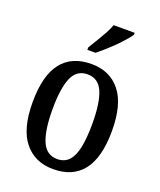

<svg xmlns="http://www.w3.org/2000/svg" viewBox="-143 -855 795 955"><g transform="rotate(20 254.5 -378.0)"><path d="M253 10Q156 10 100 -59Q44 -128 44 -269Q44 -409 97.5 -478Q151 -547 256 -547Q353 -547 408.5 -478Q464 -409 464 -269Q464 -128 410.5 -59Q357 10 253 10ZM255 -44Q294 -44 317 -69.5Q340 -95 350 -145Q360 -195 360 -269Q360 -380 336 -436Q312 -492 254 -492Q197 -492 173 -436Q149 -380 149 -269Q149 -158 173.5 -101Q198 -44 255 -44ZM211 -619Q225 -642 240.5 -667.5Q256 -693 270 -718.5Q284 -744 292 -766H403V-756Q395 -743 378 -723.5Q361 -704 339.5 -682.5Q318 -661 295.5 -641Q273 -621 254 -606H211Z"/></g></svg>

Font: Noto Serif Khmer Condensed Medium
Style: Regular
Weight: 500
Width: 3
Designer: Danh Hong and the Monotype Design Team
Foundry: Monotype Imaging Inc.
Version: Version 2.004